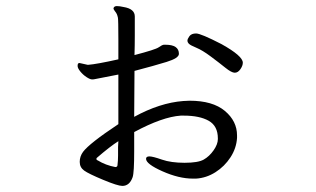

<svg xmlns="http://www.w3.org/2000/svg" viewBox="-20 -571 1040 631"><path d="M301 -44Q327 -28 359 -22Q365 -22 366 -27Q368 -43 368 -60V-88Q368 -97 369 -107Q342 -90 298 -52Q297 -52 297 -48.5Q297 -45 301 -44ZM708 -426Q778 -387 778 -365Q778 -355 770 -343.5Q762 -332 751.5 -332Q741 -332 720.5 -348.5Q700 -365 672.5 -385.5Q645 -406 625.5 -414Q606 -422 601 -427Q596 -432 596 -437.5Q596 -443 602.5 -452Q609 -461 624.5 -461Q640 -461 708 -426ZM353 -544Q355 -551 364 -551Q373 -551 386 -548Q423 -542 423 -517V-454Q423 -422 422 -390Q491 -408 501.5 -415.5Q512 -423 518 -424H524Q568 -424 568 -394Q568 -380 527.5 -367.5Q487 -355 422 -338Q422 -301 421.5 -263Q421 -225 421 -187Q505 -233 582 -239L603 -240Q679 -240 719 -206.5Q759 -173 759 -126V-118Q757 -84 737.5 -54Q718 -24 688 -5Q658 14 624 16H614Q568 16 514 -8Q460 -32 460 -49Q460 -57 471 -57Q482 -57 512 -46.5Q542 -36 586.5 -36Q631 -36 649.5 -46.5Q668 -57 682 -77Q696 -97 696 -114V-116Q696 -157 666 -174Q636 -191 584 -191H574Q514 -187 421 -137V-74Q421 -4 416 11Q406 40 382 40Q367 40 319 20Q271 0 256.5 -10.5Q242 -21 242 -39Q242 -57 253 -72Q274 -100 369 -163V-326L292 -311Q289 -310 282.5 -310Q276 -310 264.5 -317.5Q253 -325 244 -336Q235 -347 235 -354.5Q235 -362 238 -363L241 -364L268 -358H270Q297 -360 369 -376V-442Q369 -506 367.5 -513Q366 -520 364 -524.5Q362 -529 357.5 -534.5Q353 -540 353 -544Z"/></svg>

Font: LXGW WenKai Mono Lite
Style: Regular
Weight: 400
Monospace: yes
Designer: LXGW / Fontworks Inc.
Foundry: LXGW / Fontworks Inc.
Version: Version 1.520; June 14, 2025